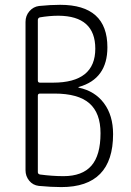

<svg xmlns="http://www.w3.org/2000/svg" viewBox="-20 -760 540 790"><path d="M135.7 -366.2V-51.8Q135.7 -43.9 144.5 -42Q195.3 -35.2 241.2 -35.2Q318.4 -35.2 356 -78.1Q393.6 -121.1 393.6 -211.9Q393.6 -294.9 347.7 -335Q301.8 -375 204.1 -375H144.5Q135.7 -375 135.7 -366.2ZM135.7 -677.7V-428.7Q135.7 -419.9 144.5 -419.9H198.2Q372.1 -419.9 372.1 -559.6Q372.1 -694.3 220.7 -695.3Q183.6 -695.3 143.6 -688.5Q135.7 -685.5 135.7 -677.7ZM139.6 4.9Q115.2 2 100.1 -16.6Q85 -35.2 85 -59.6V-669.9Q85 -695.3 101.1 -713.9Q117.2 -732.4 140.6 -735.4Q188.5 -740.2 227.5 -740.2Q421.9 -740.2 421.9 -565.4Q421.9 -435.5 304.7 -402.3Q302.7 -402.3 302.7 -401.4Q302.7 -399.4 303.7 -399.4Q370.1 -385.7 407.7 -335.4Q445.3 -285.2 445.3 -208Q445.3 9.8 232.4 9.8Q191.4 9.8 139.6 4.9Z"/></svg>

Font: Rounded-X Mgen+ 1m light
Style: Regular
Weight: 200
Designer: [Source Han Sans]
Ryoko NISHIZUKA  (kana & ideographs); Paul D. Hunt (Latin, Greek & Cyrillic); Wenlong ZHANG  (bopomofo
Version: Version 1.059.20150602